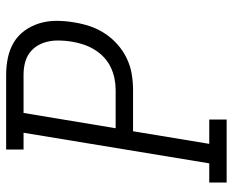

<svg xmlns="http://www.w3.org/2000/svg" viewBox="-88 -688 775 640"><g transform="rotate(-90 300.0 -367.5)"><path d="M12 0V-58H76L178 -677H122V-735H372Q401 -735 429 -729Q457 -723 480 -709Q503 -695 519 -672.5Q535 -650 543 -623.5Q551 -597 551 -567.5Q551 -538 546 -509Q542 -483 533.5 -457Q525 -431 509.5 -407Q494 -383 472.5 -364Q451 -345 426 -333Q401 -321 374 -316.5Q347 -312 321 -312H183L141 -58H222V0ZM193 -370H321Q340 -370 359.5 -374Q379 -378 397.5 -387Q416 -396 431 -410.5Q446 -425 456.5 -443Q467 -461 473 -480Q479 -499 482 -518Q485 -537 485.5 -557Q486 -577 482 -595.5Q478 -614 468.5 -630Q459 -646 444 -657Q429 -668 410 -672.5Q391 -677 372 -677H244Z"/></g></svg>

Font: Iosevka Slab Light Extended
Style: Italic
Weight: 300
Width: 7
Italic angle: -9°
Monospace: yes
Designer: Belleve Invis
Foundry: Belleve Invis
Version: Version 11.1.0; ttfautohint (v1.8.3)